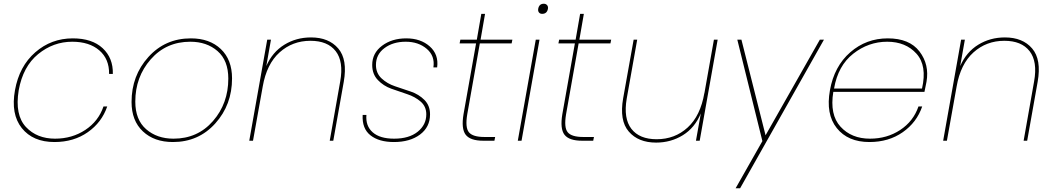

<svg xmlns="http://www.w3.org/2000/svg" viewBox="-20 -752 5637 1026"><path d="M369 -547Q472 -547 528.5 -494.5Q585 -442 583 -357H563Q564 -437 510.5 -483Q457 -529 366 -529Q265 -529 184 -463Q103 -397 80 -270Q69 -203 79 -154Q89 -105 118.5 -73.5Q148 -42 187 -26.5Q226 -11 274 -11Q365 -11 435.5 -57.5Q506 -104 533 -183H553Q524 -98 449 -45.5Q374 7 271 7Q156 7 96.5 -67.5Q37 -142 60 -270Q83 -398 168.5 -472.5Q254 -547 369 -547Z M1220 -333Q1220 -192 1130.5 -92.5Q1041 7 904 7Q804 7 743.5 -50Q683 -107 683 -207Q683 -348 773 -447.5Q863 -547 1000 -547Q1100 -547 1160 -490Q1220 -433 1220 -333ZM703 -209Q703 -112 761 -61.5Q819 -11 907 -11Q1036 -11 1118 -105Q1200 -199 1200 -332Q1200 -429 1142.5 -479Q1085 -529 997 -529Q868 -529 785.5 -435Q703 -341 703 -209Z M1742 0 1798 -317Q1817 -423 1774 -478.5Q1731 -534 1639 -534Q1543 -534 1474 -472Q1405 -410 1384 -290L1332 0H1312L1408 -540H1428L1403 -399Q1436 -474 1499.5 -513Q1563 -552 1642 -552Q1737 -552 1787.5 -493Q1838 -434 1817 -315L1761 0Z M2278 -141Q2278 -73 2224.5 -33Q2171 7 2085 7Q2005 7 1959.5 -29Q1914 -65 1918 -138H1938Q1933 -79 1971.5 -45Q2010 -11 2086 -11Q2166 -11 2212 -48Q2258 -85 2258 -141Q2258 -183 2228 -209Q2198 -235 2155.5 -249Q2113 -263 2071 -278Q2029 -293 1999 -324.5Q1969 -356 1969 -405Q1969 -468 2021.5 -507.5Q2074 -547 2151 -547Q2228 -547 2276.5 -504Q2325 -461 2316 -392H2296Q2305 -453 2260.5 -491Q2216 -529 2148 -529Q2080 -529 2034.5 -495Q1989 -461 1989 -405Q1989 -361 2019 -333Q2049 -305 2091 -291Q2133 -277 2175.5 -262.5Q2218 -248 2248 -218Q2278 -188 2278 -141Z M2457 -142 2524 -520H2436L2440 -540H2528L2552 -678H2572L2548 -540H2718L2714 -520H2544L2477 -142Q2465 -71 2485.5 -45.5Q2506 -20 2569 -20H2626L2622 0H2563Q2493 0 2468.5 -32Q2444 -64 2457 -142Z M2747 0 2843 -540H2863L2767 0ZM2877 -678Q2866 -678 2860 -685.5Q2854 -693 2856 -705Q2861 -732 2886 -732Q2897 -732 2903.5 -724.5Q2910 -717 2908 -705Q2903 -678 2877 -678Z M2985 -142 3052 -520H2964L2968 -540H3056L3080 -678H3100L3076 -540H3246L3242 -520H3072L3005 -142Q2993 -71 3013.5 -45.5Q3034 -20 3097 -20H3154L3150 0H3091Q3021 0 2996.5 -32Q2972 -64 2985 -142Z M3815 -540 3719 0H3699L3725 -146Q3693 -69 3629 -29.5Q3565 10 3486 10Q3391 10 3340 -49Q3289 -108 3310 -227L3366 -540H3385L3329 -225Q3311 -119 3354 -63.5Q3397 -8 3489 -8Q3586 -8 3654.5 -70.5Q3723 -133 3744 -255V-253L3795 -540Z M4054 2 3920 -540H3942L4071 -29L4361 -540H4383L3935 254H3911Z M4721 -529Q4621 -529 4539.5 -465Q4458 -401 4437 -279H4907Q4935 -401 4877.5 -465Q4820 -529 4721 -529ZM4908 -183Q4879 -98 4804 -45.5Q4729 7 4626 7Q4511 7 4451.5 -67.5Q4392 -142 4415 -270Q4438 -398 4523.5 -472.5Q4609 -547 4724 -547Q4840 -547 4893.5 -477Q4947 -407 4931 -315Q4922 -268 4920 -261H4433Q4413 -139 4471.5 -75Q4530 -11 4629 -11Q4720 -11 4790.5 -57.5Q4861 -104 4888 -183Z M5450 0 5506 -317Q5525 -423 5482 -478.5Q5439 -534 5347 -534Q5251 -534 5182 -472Q5113 -410 5092 -290L5040 0H5020L5116 -540H5136L5111 -399Q5144 -474 5207.5 -513Q5271 -552 5350 -552Q5445 -552 5495.5 -493Q5546 -434 5525 -315L5469 0Z"/></svg>

Font: Poppins Thin
Style: Italic
Weight: 250
Italic angle: -10°
Designer: Ninad Kale (Devanagari), Jonny Pinhorn (Latin)
Foundry: Indian Type Foundry
Version: Version 3.200;PS 1.000;hotconv 16.6.54;makeotf.lib2.5.65590